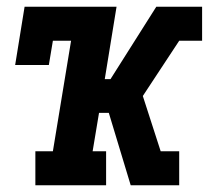

<svg xmlns="http://www.w3.org/2000/svg" viewBox="-20 -550 640 570"><path d="M85 0V-101H137L191 -429H137L125 -357H25L53 -530H326L291 -315H308L444 -530H580V-429H512L404 -265L457 -101H512V0H368L303 -215H274L255 -101H295V0Z"/></svg>

Font: Iosevka Curly Slab ExObl
Style: Bold
Weight: 700
Width: 7
Italic angle: -9°
Monospace: yes
Designer: Belleve Invis
Foundry: Belleve Invis
Version: Version 11.0.0; ttfautohint (v1.8.3)